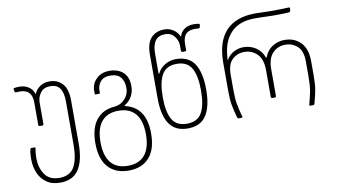

<svg xmlns="http://www.w3.org/2000/svg" viewBox="-88 -916 2390 1353"><g transform="rotate(-10 1107.5 -240.0)"><path d="M290 -454Q245 -454 221 -423.5Q197 -393 197 -351V-200Q197 -190 187 -190H170Q160 -190 160 -200V-363Q160 -410 135.5 -433.5Q111 -457 63 -454L45 -453Q38 -453 37 -458L33 -477Q32 -483 38 -485Q55 -488 77 -488Q112 -488 140.5 -470Q169 -452 179 -419Q180 -415 182 -419Q194 -449 222.5 -468.5Q251 -488 291 -488Q347 -488 382.5 -450Q418 -412 418 -330V-20Q418 101 376 164.5Q334 228 243 228Q183 228 144 199.5Q105 171 87 126Q69 81 69 30Q69 -12 76 -40Q78 -48 83 -48H107Q113 -48 113 -44Q113 -40 109.5 -20.5Q106 -1 106 30Q106 95 138.5 144.5Q171 194 243 194Q319 194 350 139Q381 84 381 -20V-329Q381 -392 359 -423Q337 -454 290 -454Z M534 -3Q534 -110 580.5 -168.5Q627 -227 712 -233Q752 -238 775 -259Q817 -295 817 -348Q817 -398 793 -426Q769 -454 719 -454Q672 -454 649.5 -427Q627 -400 627 -363V-348Q627 -341 620 -341H597Q590 -341 590 -348V-369Q590 -418 626 -453Q662 -488 719 -488Q780 -488 817 -454.5Q854 -421 854 -355Q854 -315 836 -282.5Q818 -250 789 -233Q783 -230 783 -228Q783 -226 790 -223Q860 -206 896.5 -151.5Q933 -97 933 -3Q933 111 880.5 169.5Q828 228 733 228Q639 228 586.5 169.5Q534 111 534 -3ZM733 194Q813 194 854.5 144.5Q896 95 896 -3Q896 -101 854.5 -150.5Q813 -200 733 -200Q654 -200 612.5 -150.5Q571 -101 571 -3Q571 95 612.5 144.5Q654 194 733 194Z M1021 -240V-550Q1021 -633 1056.5 -670.5Q1092 -708 1151 -708Q1188 -708 1216 -688.5Q1244 -669 1256 -641Q1257 -640 1258 -639.5Q1259 -639 1260 -641Q1270 -673 1297 -690.5Q1324 -708 1360 -708Q1383 -708 1399 -705Q1405 -703 1404 -697L1400 -678Q1399 -673 1392 -673L1374 -674Q1278 -680 1278 -583V-540Q1278 -530 1268 -530H1251Q1241 -530 1241 -540V-575Q1241 -613 1217 -643.5Q1193 -674 1152 -674Q1103 -674 1080.5 -643Q1058 -612 1058 -549V-420Q1058 -397 1064 -410Q1079 -443 1115 -465.5Q1151 -488 1196 -488Q1286 -488 1327.5 -424.5Q1369 -361 1369 -240Q1369 -119 1327.5 -55.5Q1286 8 1195 8Q1104 8 1062.5 -55.5Q1021 -119 1021 -240ZM1195 -26Q1270 -26 1301 -80.5Q1332 -135 1332 -240Q1332 -345 1301 -399.5Q1270 -454 1195 -454Q1119 -454 1088.5 -399Q1058 -344 1058 -240Q1058 -135 1088.5 -80.5Q1119 -26 1195 -26Z M1828 -389Q1846 -438 1885.5 -463Q1925 -488 1973 -488Q2043 -488 2087.5 -442.5Q2132 -397 2132 -308V-209Q2132 -143 2125 -103Q2118 -63 2103 -10Q2101 -4 2099 -2Q2097 0 2093 0H2073Q2063 0 2066 -10Q2081 -63 2088 -103Q2095 -143 2095 -209V-313Q2095 -387 2059 -420.5Q2023 -454 1972 -454Q1918 -454 1881.5 -416.5Q1845 -379 1845 -300V-110Q1845 -100 1835 -100H1818Q1808 -100 1808 -110V-300Q1808 -379 1770.5 -416.5Q1733 -454 1679 -454Q1628 -454 1592.5 -420.5Q1557 -387 1557 -313V-209Q1557 -143 1564 -103Q1571 -63 1586 -10L1587 -6Q1587 0 1579 0H1560Q1555 0 1553 -2Q1551 -4 1549 -10Q1534 -63 1527 -103Q1520 -143 1520 -209V-404Q1520 -555 1591.5 -631.5Q1663 -708 1804 -708Q1834 -708 1876 -706L1930 -705Q1964 -705 2000 -706.5Q2036 -708 2042 -708Q2047 -708 2049 -706.5Q2051 -705 2050 -700L2048 -682Q2047 -676 2039 -674Q2016 -671 1927 -671L1882 -672Q1840 -674 1793 -674Q1683 -674 1623.5 -613.5Q1564 -553 1556 -445Q1553 -418 1555 -418Q1557 -418 1560 -425Q1578 -454 1610 -471Q1642 -488 1679 -488Q1726 -488 1765.5 -463Q1805 -438 1823 -389Q1826 -385 1828 -389Z"/></g></svg>

Font: Barlow GEO Extra Light
Style: Regular
Weight: 200
Designer: Jeremy Tribby
Foundry: Tribby Type
Version: Version 1.408